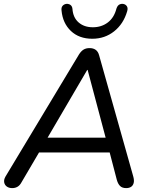

<svg xmlns="http://www.w3.org/2000/svg" viewBox="-20 -959 773 986"><path d="M43 7Q26 7 15 -1Q4 -9 1.5 -22.5Q-1 -36 8 -52L386 -680Q397 -697 409.5 -704.5Q422 -712 440 -712Q459 -712 471.5 -703Q484 -694 489 -675L664 -54Q670 -33 666.5 -19.5Q663 -6 653 0.5Q643 7 628 7Q608 7 597 -3.5Q586 -14 580 -35L538 -196L571 -176H148L191 -194L90 -22Q82 -7 70 0Q58 7 43 7ZM428 -600 215 -236 193 -252H551L527 -235L430 -600ZM454 -760Q386 -760 344 -800Q302 -840 296 -905Q294 -920 301 -928.5Q308 -937 320 -939Q329 -940 336 -937Q343 -934 347 -928.5Q351 -923 352 -914Q355 -869 383.5 -844Q412 -819 457 -819Q501 -819 533.5 -843.5Q566 -868 578 -915Q581 -924 585.5 -929.5Q590 -935 597 -937.5Q604 -940 612 -939Q625 -937 631.5 -927Q638 -917 633 -901Q614 -836 566 -798Q518 -760 454 -760Z"/></svg>

Font: Nunito ExtraLight Medium
Style: Italic
Weight: 500
Italic angle: -9°
Version: Version 3.602